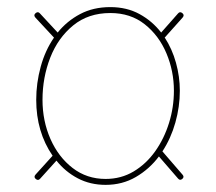

<svg xmlns="http://www.w3.org/2000/svg" viewBox="-20 -517 606 538"><path d="M490.7 -15.6Q484.4 -10.3 479 -16.6L425.3 -78.6Q398.4 -43 360.6 -21Q322.8 1 275.9 1Q232.9 1 198 -17.3Q163.1 -35.6 138.2 -66.9L92.3 -16.1Q86.9 -9.8 80.1 -15.6Q73.7 -21 79.6 -27.8L127.4 -80.6Q81.5 -147.5 81.5 -237.3Q81.5 -284.2 94 -329.8Q106.4 -375.5 131.3 -411.6L79.1 -467.8Q73.2 -474.6 79.6 -480Q86.4 -485.8 91.8 -479.5L141.6 -425.8Q167.5 -458 204.3 -477.5Q241.2 -497.1 289.1 -497.1Q335.4 -497.1 371.1 -477.5Q406.7 -458 431.6 -425.8L479 -479.5Q484.4 -485.8 491.2 -480Q497.6 -474.6 491.7 -467.8L442.4 -412.6L441.4 -412.1Q462.4 -379.9 473.1 -341.1Q483.9 -302.2 483.9 -262.7Q483.9 -217.8 471.4 -173.6Q459 -129.4 435.1 -92.8L491.7 -27.3Q497.1 -21 490.7 -15.6ZM289.1 -480.5Q227.5 -480.5 185.1 -445.8Q142.6 -411.1 120.8 -355.5Q99.1 -299.8 99.1 -237.3Q99.1 -178.2 121.3 -127.7Q143.6 -77.1 183.3 -46.4Q223.1 -15.6 275.9 -15.6Q319.3 -15.6 354.5 -36.6Q389.6 -57.6 414.8 -93Q439.9 -128.4 453.6 -172.4Q467.3 -216.3 467.3 -262.7Q467.3 -317.9 446.3 -367.7Q425.3 -417.5 385.5 -449Q345.7 -480.5 289.1 -480.5Z"/></svg>

Font: Mikhak Thin
Style: Regular
Weight: 100
Designer: Amin Abedi
Version: Version 3.3